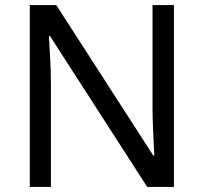

<svg xmlns="http://www.w3.org/2000/svg" viewBox="-20 -734 800 754"><path d="M663 0H558L176 -593H172Q174 -558 177 -506Q180 -454 180 -399V0H97V-714H201L582 -123H586Q585 -139 583.5 -171Q582 -203 580.5 -241Q579 -279 579 -311V-714H663Z"/></svg>

Font: Noto Sans Hanifi Rohingya
Style: Regular
Weight: 400
Designer: Monotype Design Team and DaltonMaag
Foundry: Google LLC
Version: Version 2.101